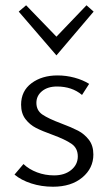

<svg xmlns="http://www.w3.org/2000/svg" viewBox="-20 -704 416 728"><path d="M51 -660 79 -684 194 -565 308 -684 335 -660 194 -494ZM35 -42 69 -82Q90 -62 120.5 -50.5Q151 -39 185 -39Q225 -39 250 -59.5Q275 -80 275 -111Q275 -142 251.5 -158.5Q228 -175 179 -193Q140 -207 116.5 -219Q93 -231 76.5 -252.5Q60 -274 60 -307Q60 -359 99.5 -388.5Q139 -418 198 -418Q231 -418 262.5 -409.5Q294 -401 318 -386L291 -344Q253 -376 196 -376Q161 -376 139.5 -358.5Q118 -341 118 -314Q118 -285 141 -269.5Q164 -254 212 -236Q252 -221 276 -208.5Q300 -196 317 -174Q334 -152 334 -118Q334 -66 292 -31Q250 4 181 4Q137 4 98.5 -8.5Q60 -21 35 -42Z"/></svg>

Font: Isabella Sans
Style: Regular
Weight: 400
Designer: Original fonts by Christian Thalmann (Catharsis Fonts), Modifications by Cristiano Sobral
Version: Version 0.002;July 12, 2020;FontCreator 13.0.0.2655 64-bit; 